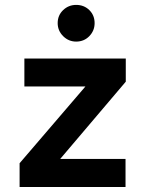

<svg xmlns="http://www.w3.org/2000/svg" viewBox="-20 -744 584 764"><path d="M58 0V-94.5L320 -400H77V-511H480.5V-419L219.5 -111.5H479.5V0ZM283 -578.5Q253 -578.5 231.2 -600.2Q209.5 -622 209.5 -652Q209.5 -683 231.2 -703.8Q253 -724.5 283 -724.5Q314.5 -724.5 335.5 -703.8Q356.5 -683 356.5 -652Q356.5 -622 335.5 -600.2Q314.5 -578.5 283 -578.5Z"/></svg>

Font: Undotted
Style: Bold
Weight: 700
Designer: Delve Withrington, Dave Bailey, Thomas Jockin
Foundry: Delve Fonts LLC
Version: Version 4.000